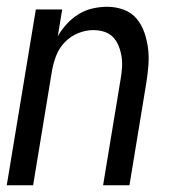

<svg xmlns="http://www.w3.org/2000/svg" viewBox="-20 -548 515 568"><path d="M0 0 86 -520H164L151 -441Q162 -460 177.5 -477Q193 -494 212.5 -506Q232 -518 254 -523Q276 -528 297 -528Q322 -528 345.5 -519.5Q369 -511 384 -493Q399 -475 407 -452Q415 -429 418 -404.5Q421 -380 419 -354.5Q417 -329 413 -304L363 0H285L337 -315Q340 -332 341 -348.5Q342 -365 339.5 -381Q337 -397 331 -412Q325 -427 314.5 -438Q304 -449 288.5 -454Q273 -459 256 -459Q234 -459 211.5 -450Q189 -441 172 -423.5Q155 -406 146.5 -384Q138 -362 134 -340L78 0Z"/></svg>

Font: Iosevka QP
Style: Italic
Weight: 400
Italic angle: -9°
Designer: Belleve Invis
Foundry: Belleve Invis
Version: Version 20.0.0; ttfautohint (v1.8.4)